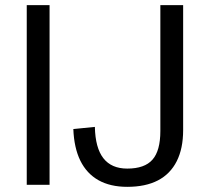

<svg xmlns="http://www.w3.org/2000/svg" viewBox="-20 -720 814 748"><path d="M173.1 -700V0H84.2V-700ZM475.7 7.9Q409.7 7.9 363.7 -17.9Q317.7 -43.8 293 -94Q268.4 -144.2 265.7 -217.4L349.6 -225.6Q351.3 -143.8 382.8 -103.5Q414.3 -63.2 475.7 -63.2Q543.4 -63.2 574 -98Q604.7 -132.8 604.7 -209.5V-700H693.5V-213.3Q693.5 -141.4 668.5 -91.9Q643.5 -42.3 595.3 -17.2Q547 7.9 475.7 7.9Z"/></svg>

Font: Pathway Extreme 8pt Thin
Style: Regular
Weight: 100
Designer: Eduardo Rodriguez Tunni
Foundry: Eduardo Rodriguez Tunni
Version: Version 1.000